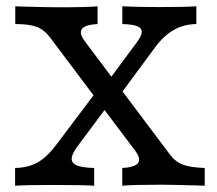

<svg xmlns="http://www.w3.org/2000/svg" viewBox="-20 -591 692 611"><path d="M408.5 -113.6 138.4 -473Q120.4 -496.6 96.7 -505.6Q73.1 -514.5 28.6 -514.5V-571Q40.1 -570.9 50.8 -570.1Q132.5 -567.8 168.4 -567.8Q259.6 -567.8 290.4 -571V-514.5Q263.6 -513 250.3 -506.5Q237 -500 237.3 -487.7Q237.5 -475.4 251.6 -457.3L521.8 -97.9Q538.3 -75.9 562.3 -66.9Q586.3 -57.9 631.5 -56.5V0Q621.4 -0.8 609.3 -0.8Q524.3 -3.2 491.8 -3.2Q401.7 -3.2 369.1 0V-56.5Q396.2 -57.9 409.6 -64.5Q423 -71 422.8 -83.2Q422.6 -95.5 408.5 -113.6ZM159.2 -130.5 292.4 -307.3 333.8 -269.2 227.7 -126.9Q208.9 -101.9 208.1 -86.7Q207.3 -71.6 224.9 -64.5Q242.5 -57.3 279.7 -56.5V0Q245.8 -2.4 145.5 -2.4Q64.6 -2.4 28 0V-56.5Q69.6 -57.2 99.9 -74.3Q130.2 -91.4 159.2 -130.5ZM309.2 -312.9 414.1 -454.5Q430.6 -475.8 431.1 -488.7Q431.6 -501.6 416.9 -507.6Q402.2 -513.6 369.2 -514.5V-571Q413.2 -568.5 487.2 -568.5Q568.2 -568.5 604.8 -571V-514.5Q564.7 -513.8 532.9 -495.6Q501.1 -477.4 473.6 -440.5L355.8 -280.8Z"/></svg>

Font: Playfair Micro SmCond SmLight
Style: Regular
Weight: 360
Width: 4
Designer: Claus Eggers Sørensen
Foundry: Claus Eggers Sørensen
Version: Version 2.100;Glyphs 3.2 (3219)